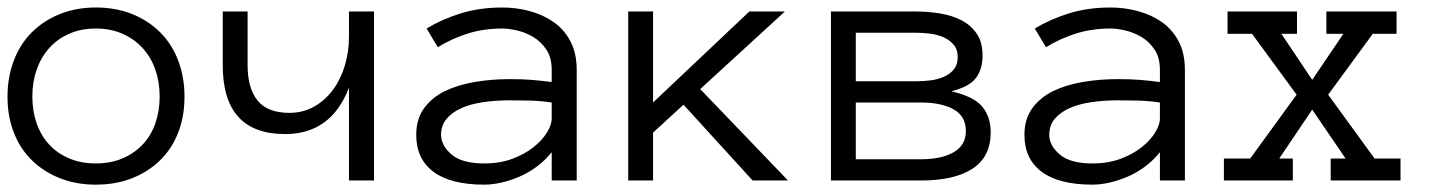

<svg xmlns="http://www.w3.org/2000/svg" viewBox="-30 -486 3871 517"><path d="M466.8 -226.1Q466.8 -172.9 450 -129.4Q433.1 -85.9 401.6 -54.9Q370.1 -23.9 326.2 -6.3Q282.2 11.2 228 11.2Q174.8 11.2 130.9 -6.3Q86.9 -23.9 55.4 -54.9Q23.9 -85.9 7.1 -129.4Q-9.8 -172.9 -9.8 -226.1Q-9.8 -277.8 7.1 -322.5Q23.9 -367.2 55.4 -398.7Q86.9 -430.2 130.9 -448Q174.8 -465.8 228 -465.8Q282.2 -465.8 326.2 -448Q370.1 -430.2 401.6 -398.7Q433.1 -367.2 450 -322.5Q466.8 -277.8 466.8 -226.1ZM399.9 -226.1Q399.9 -265.1 388.4 -298.1Q377 -331.1 354.5 -356Q332 -380.9 300 -395Q268.1 -409.2 228 -409.2Q188 -409.2 156 -395Q124 -380.9 102.1 -356Q80.1 -331.1 68.6 -298.1Q57.1 -265.1 57.1 -226.1Q57.1 -187 68.6 -154.1Q80.1 -121.1 102.1 -97.2Q124 -73.2 156 -59.6Q188 -45.9 228 -45.9Q268.1 -45.9 300 -59.6Q332 -73.2 354.5 -97.2Q377 -121.1 388.4 -154.1Q399.9 -187 399.9 -226.1Z M569.8 -455.1H636.7V-310.1Q636.7 -249 663.3 -215.6Q689.9 -182.1 749 -182.1Q786.1 -182.1 815.9 -199Q845.7 -215.8 866.7 -244.4Q887.7 -272.9 898.7 -310.1Q909.7 -347.2 909.7 -387.2V-455.1H977.1V0H909.7V-250Q861.8 -125 737.8 -125Q569.8 -125 569.8 -310.1Z M1090.8 -123Q1090.8 -166 1112.3 -195.1Q1133.8 -224.1 1168.7 -241Q1203.6 -257.8 1248.8 -265.4Q1293.9 -272.9 1340.8 -272.9Q1358.9 -272.9 1373.3 -272.5Q1387.7 -272 1400.6 -271Q1413.6 -270 1426.8 -268.6Q1439.9 -267.1 1455.6 -265.1V-297.9Q1455.6 -331.1 1441.2 -352.5Q1426.8 -374 1405.8 -386.5Q1384.8 -398.9 1361.8 -404.1Q1338.9 -409.2 1322.8 -409.2Q1272 -409.2 1229 -395.5Q1186 -381.8 1148.9 -358.9L1118.7 -409.2Q1159.7 -434.1 1210.7 -450Q1261.7 -465.8 1322.8 -465.8Q1359.9 -465.8 1395.8 -456.3Q1431.6 -446.8 1460.2 -427Q1488.8 -407.2 1505.9 -375Q1522.9 -342.8 1522.9 -297.9V0H1455.6V-76.2Q1438 -54.2 1415.8 -37.6Q1393.6 -21 1369.1 -10.5Q1344.7 0 1320.3 5.6Q1295.9 11.2 1273.9 11.2Q1183.6 11.2 1137.2 -23.4Q1090.8 -58.1 1090.8 -123ZM1273.9 -45.9Q1315.9 -45.9 1349.4 -58.3Q1382.8 -70.8 1406.2 -89.4Q1429.7 -107.9 1442.6 -128.9Q1455.6 -149.9 1455.6 -167V-210Q1422.9 -214.8 1392.8 -215.3Q1362.8 -215.8 1340.8 -215.8Q1304.7 -215.8 1271.2 -210.9Q1237.8 -206.1 1212.9 -195.1Q1188 -184.1 1172.9 -166.5Q1157.7 -148.9 1157.7 -123Q1157.7 -94.2 1185.8 -70.1Q1213.9 -45.9 1273.9 -45.9Z M2091.8 0H1996.6L1810.5 -204.1L1728.5 -128.9V0H1661.6V-455.1H1728.5V-210L1987.8 -455.1H2083.5L1855.5 -246.1Z M2637.7 -129.9Q2637.7 -64 2589.1 -32Q2540.5 0 2449.7 0H2207.5V-455.1H2434.6Q2467.8 -455.1 2500.2 -450Q2532.7 -444.8 2558.1 -431.9Q2583.5 -418.9 2599.6 -396Q2615.7 -373 2615.7 -335.9Q2615.7 -300.8 2598.6 -276.9Q2581.5 -252.9 2531.7 -240.2Q2592.8 -226.1 2615.2 -198.5Q2637.7 -170.9 2637.7 -129.9ZM2548.8 -332Q2548.8 -353 2537.6 -366Q2526.4 -378.9 2510 -386Q2493.7 -393.1 2473.6 -395.5Q2453.6 -397.9 2434.6 -397.9H2274.4V-267.1H2434.6Q2454.6 -267.1 2475.1 -269.5Q2495.6 -272 2512.2 -279.5Q2528.8 -287.1 2538.8 -299.6Q2548.8 -312 2548.8 -332ZM2570.8 -132.8Q2570.8 -172.9 2538.1 -191.4Q2505.4 -210 2448.7 -210H2274.4V-57.1H2448.7Q2505.4 -57.1 2538.1 -76.2Q2570.8 -95.2 2570.8 -132.8Z M2728.5 -123Q2728.5 -166 2750 -195.1Q2771.5 -224.1 2806.4 -241Q2841.3 -257.8 2886.5 -265.4Q2931.6 -272.9 2978.5 -272.9Q2996.6 -272.9 3011 -272.5Q3025.4 -272 3038.3 -271Q3051.3 -270 3064.5 -268.6Q3077.6 -267.1 3093.3 -265.1V-297.9Q3093.3 -331.1 3078.9 -352.5Q3064.5 -374 3043.5 -386.5Q3022.5 -398.9 2999.5 -404.1Q2976.6 -409.2 2960.4 -409.2Q2909.7 -409.2 2866.7 -395.5Q2823.7 -381.8 2786.6 -358.9L2756.3 -409.2Q2797.4 -434.1 2848.4 -450Q2899.4 -465.8 2960.4 -465.8Q2997.6 -465.8 3033.4 -456.3Q3069.3 -446.8 3097.9 -427Q3126.5 -407.2 3143.6 -375Q3160.6 -342.8 3160.6 -297.9V0H3093.3V-76.2Q3075.7 -54.2 3053.5 -37.6Q3031.2 -21 3006.8 -10.5Q2982.4 0 2958 5.6Q2933.6 11.2 2911.6 11.2Q2821.3 11.2 2774.9 -23.4Q2728.5 -58.1 2728.5 -123ZM2911.6 -45.9Q2953.6 -45.9 2987.1 -58.3Q3020.5 -70.8 3043.9 -89.4Q3067.4 -107.9 3080.3 -128.9Q3093.3 -149.9 3093.3 -167V-210Q3060.5 -214.8 3030.5 -215.3Q3000.5 -215.8 2978.5 -215.8Q2942.4 -215.8 2908.9 -210.9Q2875.5 -206.1 2850.6 -195.1Q2825.7 -184.1 2810.5 -166.5Q2795.4 -148.9 2795.4 -123Q2795.4 -94.2 2823.5 -70.1Q2851.6 -45.9 2911.6 -45.9Z M3741.2 0H3553.2V-59.1H3593.3L3503.4 -190.9L3414.6 -59.1H3451.2V0H3265.6V-59.1H3336.4L3461.4 -231L3341.3 -395H3275.4V-455.1H3462.4V-395H3420.4L3503.4 -271L3587.4 -395H3541.5V-455.1H3730.5V-395H3666.5L3546.4 -231L3671.4 -59.1H3741.2Z"/></svg>

Font: Anonymous Pro
Style: Regular
Weight: 400
Monospace: yes
Designer: Mark Simonson
Version: Version 1.002